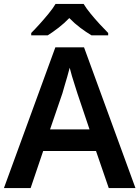

<svg xmlns="http://www.w3.org/2000/svg" viewBox="-20 -958 711 978"><path d="M534 0 469 -189H200L136 0H0L262 -717H408L670 0ZM374 -483Q370 -497 362 -521Q354 -545 346.5 -570.5Q339 -596 335 -613Q330 -593 322.5 -567Q315 -541 308 -518Q301 -495 298 -483L235 -299H436ZM406 -938Q419 -916 441.5 -888.5Q464 -861 488 -835Q512 -809 531 -790V-778H446Q419 -794 389 -816.5Q359 -839 333 -866Q307 -839 278.5 -817Q250 -795 223 -778H139V-790Q158 -809 181.5 -835Q205 -861 227.5 -888.5Q250 -916 263 -938Z"/></svg>

Font: Noto Sans Tamil SemiBold
Style: Regular
Weight: 600
Designer: Jelle Bosma - Monotype Design Team
Foundry: Monotype Imaging Inc.
Version: Version 2.004; ttfautohint (v1.8.4.7-5d5b)